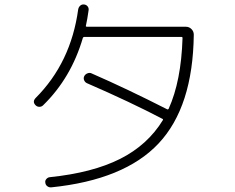

<svg xmlns="http://www.w3.org/2000/svg" viewBox="-20 -803 1040 850"><path d="M170.9 -336.9Q164.1 -330.1 154.3 -330.1Q144.5 -330.1 137.7 -336.9Q122.1 -352.5 137.7 -369.1Q293.9 -525.4 326.2 -761.7Q328.1 -771.5 335 -777.8Q341.8 -784.2 352.1 -783.2Q362.3 -782.2 368.2 -774.4Q374 -766.6 372.1 -756.8Q367.2 -720.7 360.4 -689.5Q358.4 -685.5 364.3 -684.6H802.7Q817.4 -684.6 827.6 -674.3Q837.9 -664.1 837.9 -649.4Q834 -330.1 682.6 -168.5Q531.2 -6.8 207 26.4Q197.3 27.3 189.5 21.5Q181.6 15.6 180.7 5.9Q178.7 -2.9 185.1 -10.3Q191.4 -17.6 200.2 -18.6Q389.6 -38.1 511.7 -99.6Q633.8 -161.1 701.2 -271.5Q703.1 -275.4 698.2 -277.3Q558.6 -350.6 365.2 -434.6Q356.4 -438.5 352.5 -447.8Q348.6 -457 353 -465.8Q357.4 -474.6 367.7 -478.5Q377.9 -482.4 386.7 -477.5Q541 -410.2 719.7 -319.3Q720.7 -318.4 723.1 -318.8Q725.6 -319.3 726.6 -321.3Q782.2 -444.3 788.1 -634.8Q788.1 -639.6 783.2 -639.6H353.5H352.5Q348.6 -639.6 346.7 -634.8Q294.9 -458 170.9 -336.9Z"/></svg>

Font: Rounded-L Mgen+ 1mn light
Style: Regular
Weight: 200
Designer: [Source Han Sans]
Ryoko NISHIZUKA  (kana & ideographs); Paul D. Hunt (Latin, Greek & Cyrillic); Wenlong ZHANG  (bopomofo
Version: Version 1.059.20150602